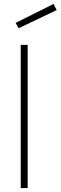

<svg xmlns="http://www.w3.org/2000/svg" viewBox="-20 -952 307 972"><path d="M74 -809 267 -901 251 -932 59 -836ZM120 0V-725H85V0Z"/></svg>

Font: RazerF5 Thin
Style: Regular
Weight: 250
Foundry: Razer Inc.
Version: Version 2